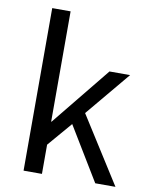

<svg xmlns="http://www.w3.org/2000/svg" viewBox="-88 -861 728 926"><g transform="rotate(10 276.0 -398.0)"><path d="M92 0H182V-143L284 -262L443 0H542L336 -325L518 -543H417L184 -256H182V-796H92Z"/></g></svg>

Font: Noto Sans CJK TC Regular
Style: Regular
Weight: 400
Designer: Ryoko NISHIZUKA (kana & ideographs); Paul D. Hunt (Latin, Greek & Cyrillic); Wenlong ZHANG (bopomofo); Sandoll Communica
Foundry: Adobe Systems Incorporated
Version: Version 1.001;PS 1.001;hotconv 1.0.78;makeotf.lib2.5.61930